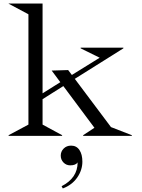

<svg xmlns="http://www.w3.org/2000/svg" viewBox="-20 -770 807 1088"><path d="M221.2 -208V-64L332 -3.9V0H28.8V-3.9L141.1 -64V-689L28.8 -749V-750H221.2V-241.2L321.8 -304.2L272.9 -370.1L366.2 -373L387.2 -345.2L544.9 -442.9L437 -496.1V-500H679.2V-496.1L403.8 -323.2L608.9 -49.8L727.1 -3.9V0H451.2V-3.9L515.1 -45.9L338.9 -282.2ZM324.2 111.8Q324.2 88.4 340.8 71.8Q357.4 55.2 382.8 55.2Q413.6 55.2 430.2 80.1Q446.8 105 446.8 146Q446.8 193.8 417.5 236.1Q388.2 278.3 335.9 297.9L329.1 285.2Q419.9 238.8 419.9 149.9Q409.7 167 377.9 167Q355.5 167 339.8 150.9Q324.2 134.8 324.2 111.8Z"/></svg>

Font: Messapia
Style: Regular
Weight: 400
Designer: Luca Marsano
Foundry: Collletttivo
Version: Version 1.000;FEAKit 1.0